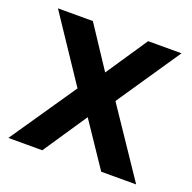

<svg xmlns="http://www.w3.org/2000/svg" viewBox="-96 -596 692 692"><g transform="rotate(20 250.0 -250.0)"><path d="M248 -168 135 0H5L178 -253L13 -500H147L252 -341L359 -500H487L322 -257L495 0H361Z"/></g></svg>

Font: PT Root UI Web Bold
Style: Regular
Weight: 700
Designer: Vitaly Kuzmin
Foundry: ParaType Ltd.
Version: Version 1.000W